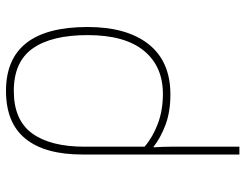

<svg xmlns="http://www.w3.org/2000/svg" viewBox="-109 -469 818 640"><g transform="rotate(-90 300.0 -149.0)"><path d="M105 -284Q105 -408 157.5 -473Q210 -538 317 -538Q530 -538 530 -266Q530 -135 472.5 -62.5Q415 10 305 10Q247 10 203.5 -6.5Q160 -23 131 -46H129Q131 -13 131 10.5Q131 34 131 63V240H105ZM307 -15Q399 -15 451 -78.5Q503 -142 503 -266Q503 -386 458.5 -449Q414 -512 317 -512Q220 -512 175.5 -451Q131 -390 131 -276V-76Q164 -48 208.5 -31.5Q253 -15 307 -15Z"/></g></svg>

Font: Noto Sans Mono Thin
Style: Regular
Weight: 100
Designer: Monotype Design Team
Foundry: Monotype Imaging Inc.
Version: Version 2.014